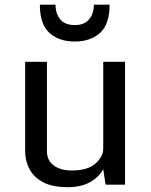

<svg xmlns="http://www.w3.org/2000/svg" viewBox="-20 -778 638 809"><path d="M264.2 10.7Q200.7 10.7 161.4 -10.3Q122.1 -31.2 104 -65.9Q85.9 -100.6 85.9 -141.6V-517.6H177.7V-141.1Q177.7 -102.5 206.1 -81.1Q234.4 -59.6 282.2 -59.6Q349.6 -59.6 382.3 -88.9Q415 -118.2 415 -150.9V-517.6H506.8V0H424.8L415 -64.9Q395.5 -30.3 358.2 -9.8Q320.8 10.7 264.2 10.7ZM294.9 -603Q228.5 -603 188.2 -639.4Q147.9 -675.8 147.9 -758.3H213.9Q213.9 -721.2 233.6 -696.8Q253.4 -672.4 294.9 -672.4Q335.9 -672.4 355.7 -696.8Q375.5 -721.2 375.5 -758.3H441.9Q441.9 -675.8 401.4 -639.4Q360.8 -603 294.9 -603Z"/></svg>

Font: Monda
Style: Regular
Weight: 400
Designer: Vernon Adams
Foundry: Vernon Adams
Version: Version 2.100; ttfautohint (v1.8.3)